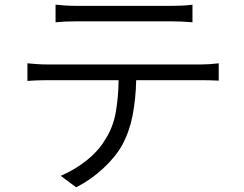

<svg xmlns="http://www.w3.org/2000/svg" viewBox="-20 -755 1040 819"><path d="M217 -735Q238 -733 259.5 -731.5Q281 -730 305 -730Q322 -730 363 -730Q404 -730 456 -730Q508 -730 560 -730Q612 -730 653 -730Q694 -730 710 -730Q730 -730 755 -731Q780 -732 801 -735V-660Q779 -662 755 -663Q731 -664 710 -664Q694 -664 653 -664Q612 -664 560 -664Q508 -664 456 -664Q404 -664 363.5 -664Q323 -664 306 -664Q281 -664 258.5 -663Q236 -662 217 -660ZM97 -485Q117 -483 138.5 -481.5Q160 -480 183 -480Q195 -480 233.5 -480Q272 -480 328 -480Q384 -480 448 -480Q512 -480 576 -480Q640 -480 695 -480Q750 -480 788 -480Q826 -480 837 -480Q873 -480 913 -485V-411Q897 -412 876 -412.5Q855 -413 837 -413H561Q559 -331 545.5 -262Q532 -193 501 -136Q474 -87 421 -37.5Q368 12 305 44L239 -5Q298 -30 349 -70.5Q400 -111 429 -160Q463 -213 474 -277Q485 -341 486 -413H183Q139 -413 97 -410Z"/></svg>

Font: Source Han Sans SC Normal
Style: Regular
Weight: 350
Designer: Ryoko NISHIZUKA 西塚涼子 (kana, bopomofo & ideographs); Paul D. Hunt (Latin, Greek & Cyrillic); Sandoll Communications 산돌커뮤니
Foundry: Adobe
Version: Version 2.004;hotconv 1.0.118;makeotfexe 2.5.65603